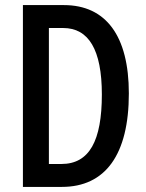

<svg xmlns="http://www.w3.org/2000/svg" viewBox="-20 -734 573 754"><path d="M486 -367C486 -593 396 -714 231 -714H70V0H223C394 0 486 -127 486 -367ZM380 -363C380 -181 331 -90 221 -90H172V-624H228C328 -624 380 -539 380 -363Z"/></svg>

Font: Noto Sans Bengali ExtraCondensed Medium
Style: Regular
Weight: 500
Width: 2
Designer: Joana Ranito - Universal Thirst; Jelle Bosma - Monotype Design Team
Foundry: Universal Thirst ehf.
Version: Version 3.000